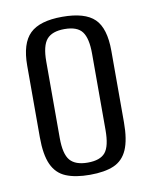

<svg xmlns="http://www.w3.org/2000/svg" viewBox="-65 -553 483 611"><g transform="rotate(-10 176.5 -247.5)"><path d="M177.3 7.3Q130.7 7.3 100.3 -5.3Q69.8 -17.8 55.2 -49.8Q40.7 -81.7 40.7 -138V-369.4Q40.7 -441.2 72.5 -472.2Q104.3 -503.3 177.3 -503.3Q250.4 -503.3 281.5 -472.9Q312.6 -442.6 312.6 -369.4V-138.2Q312.6 -82.5 298.7 -50.5Q284.8 -18.6 255.1 -5.6Q225.3 7.3 177.3 7.3ZM177.3 -32.2Q217.4 -32.2 234 -52.2Q250.6 -72.2 250.6 -124.8V-371.6Q250.6 -420.7 234.7 -442.1Q218.8 -463.6 177.3 -463.6Q137.6 -463.6 120.1 -443.2Q102.7 -422.8 102.7 -371.6V-124.8Q102.7 -72.9 120.1 -52.5Q137.6 -32.2 177.3 -32.2Z"/></g></svg>

Font: Alumni Sans Thin
Style: Regular
Weight: 100
Designer: Robert E. Leuschke
Foundry: Robert E. Leuschke
Version: Version 1.018